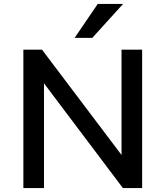

<svg xmlns="http://www.w3.org/2000/svg" viewBox="-20 -958 843 978"><path d="M99 0V-705H194L604 -162H599V-705H704V0H606L200 -539H204V0ZM360 -765 478 -938H607L450 -765Z"/></svg>

Font: Nunito Sans 8pt SemiBold
Style: Regular
Weight: 600
Version: Version 3.101;gftools[0.9.27]